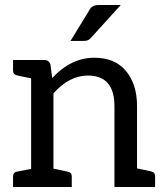

<svg xmlns="http://www.w3.org/2000/svg" viewBox="-20 -745 662 765"><path d="M188 -434Q263 -515 356 -515Q438 -515 482 -462Q526 -409 526 -323V-74Q572 -65 582 -62Q598 -59 598 -43V0H436V-322Q436 -444 330 -444Q256 -444 193 -373V-73Q196 -73 250 -61Q266 -58 266 -42V0H32V-42Q32 -58 47 -61L104 -72V-433Q56 -442 47 -445Q32 -448 32 -464V-506H157Q175 -506 181 -488ZM344 -596Q338 -589 331 -585Q325 -582 314 -582H261L335 -703Q340 -714 350 -720Q358 -725 374 -725H461Z"/></svg>

Font: Aleo
Style: Regular
Weight: 400
Designer: Alessio Laiso
Version: Version 1.1